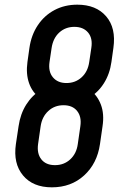

<svg xmlns="http://www.w3.org/2000/svg" viewBox="-20 -786 525 822"><path d="M202 16Q121 16 78.5 -35Q36 -86 48 -169L59.5 -245.5Q67 -298 92.2 -338Q117.5 -378 155.5 -401L151 -366.5Q118.5 -390 104.5 -429.8Q90.5 -469.5 97.5 -520.5L106 -581Q114 -636.5 142 -678.2Q170 -720 213.5 -743Q257 -766 311 -766Q391.5 -766 434.5 -716Q477.5 -666 465.5 -581L457 -520.5Q450 -469.5 424.8 -429.5Q399.5 -389.5 360 -366.5L365.5 -401Q397 -377.5 412 -337.8Q427 -298 419 -245.5L408 -169Q396 -86 340.2 -35Q284.5 16 202 16ZM215.5 -79Q254 -79 280.8 -103.8Q307.5 -128.5 313 -169L324 -245.5Q330 -286 310.2 -310.8Q290.5 -335.5 252 -335.5Q213.5 -335.5 186.8 -310.8Q160 -286 154 -245.5L143 -169Q137.5 -128.5 157 -103.8Q176.5 -79 215.5 -79ZM264.5 -430.5Q302.5 -430.5 329.2 -454.8Q356 -479 362 -520.5L371 -581Q377.5 -622.5 357 -646.8Q336.5 -671 298.5 -671Q260.5 -671 234 -647Q207.5 -623 201 -581L192 -520.5Q186 -479.5 206.5 -455Q227 -430.5 264.5 -430.5Z"/></svg>

Font: Mohave Light Medium
Style: Italic
Weight: 500
Italic angle: -8°
Version: Version 2.003